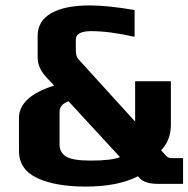

<svg xmlns="http://www.w3.org/2000/svg" viewBox="-20 -679 696 709"><path d="M656 0V-95H612C605.3 -95 599.3 -97.7 594 -103L575 -124C599 -149.3 611 -180.7 611 -218V-379H479V-230L269 -461C263 -467.7 260 -478.7 260 -494V-533C260 -553.7 279 -564 317 -564C362.3 -564 415.7 -557 477 -543V-642C410.3 -653.3 355 -659 311 -659C250.3 -659 203.2 -649.5 169.5 -630.5C135.8 -611.5 119 -583.3 119 -546V-467C119 -441.7 129.3 -417.7 150 -395L180 -363C93.3 -335.7 50 -295.7 50 -243V-122C50 -76 72.5 -42.5 117.5 -21.5C162.5 -0.5 222 10 296 10C376 10 440.3 -2.7 489 -28L496 -21C508.7 -7 531.3 0 564 0ZM423 -99C403 -90.3 366.7 -86 314 -86C270 -86 240 -91 224 -101C208 -111 200 -125.7 200 -145V-267C200 -284.3 211 -297 233 -305Z"/></svg>

Font: Play
Style: Bold
Weight: 700
Designer: Jonas Hecksher
Foundry: Jonas Hecksher, Playtypeª, e-types AS
Version: Version 1.002